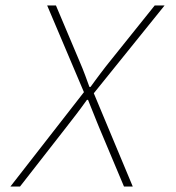

<svg xmlns="http://www.w3.org/2000/svg" viewBox="-20 -680 640 700"><path d="M18 0 286 -344 152 -660H184L271 -454Q281 -431 290.5 -405.5Q300 -380 306 -363H310Q318 -374 327.5 -387Q337 -400 346.5 -412.5Q356 -425 364.5 -436Q373 -447 378 -453L544 -660H580L322 -340L464 0H432L342 -214Q338 -223 333 -236Q328 -249 322 -263.5Q316 -278 310.5 -292Q305 -306 301 -316H297Q277 -288 257.5 -262.5Q238 -237 220 -214L53 0Z"/></svg>

Font: Source Code Pro ExtraLight
Style: Italic
Weight: 200
Italic angle: -11°
Monospace: yes
Designer: Paul D. Hunt, Teo Tuominen
Foundry: Adobe Systems Incorporated
Version: Version 1.050;PS 1.000;hotconv 16.6.51;makeotf.lib2.5.65220